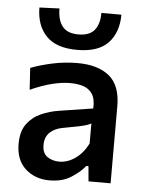

<svg xmlns="http://www.w3.org/2000/svg" viewBox="-53 -782 627 836"><g transform="rotate(5 260.0 -364.0)"><path d="M195 10.5Q131 10.5 89 -27.8Q47 -66 47 -136.5Q47 -191.5 71.2 -224Q95.5 -256.5 133 -272.8Q170.5 -289 210 -295L357.5 -318Q359.5 -359.5 345 -381.5Q330.5 -403.5 305 -411.5Q279.5 -419.5 247 -419.5Q212.5 -419.5 169 -408.8Q125.5 -398 74.5 -375L68.5 -470Q105.5 -484.5 160 -496.8Q214.5 -509 273 -509Q361.5 -509 411.2 -468.5Q461 -428 461 -336.5V0H364.5L358.5 -66H349Q327.5 -38.5 288.8 -14Q250 10.5 195 10.5ZM230 -74.5Q266 -74.5 299.8 -98.2Q333.5 -122 355 -164.5V-252.5Q348 -248 336 -244Q324 -240 300.5 -235Q277 -230 234.5 -222.5Q197.5 -216 176.5 -195.8Q155.5 -175.5 155.5 -141Q155.5 -104.5 177.8 -89.5Q200 -74.5 230 -74.5ZM264.5 -566Q173.5 -566 129.8 -611.5Q86 -657 85.5 -735.5L173 -739Q173 -688 194.8 -660.8Q216.5 -633.5 264.5 -633.5Q313 -633.5 334.8 -660.2Q356.5 -687 356.5 -735.5H444Q443.5 -657 400.2 -611.5Q357 -566 264.5 -566Z"/></g></svg>

Font: Commissioner Medium
Style: Regular
Weight: 500
Designer: Kostas Bartsokas
Foundry: Kostas Bartsokas
Version: Version 1.000; ttfautohint (v1.8.3)